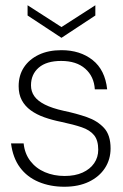

<svg xmlns="http://www.w3.org/2000/svg" viewBox="-20 -699 469 731"><path d="M225 12Q171 12 127 -6.5Q83 -25 56 -61.5Q29 -98 22 -153H70Q74 -114 95.5 -86Q117 -58 151 -43.5Q185 -29 226 -29Q266 -29 294.5 -42Q323 -55 338.5 -77.5Q354 -100 354 -129Q354 -165 338 -184.5Q322 -204 291 -214.5Q260 -225 213 -235Q178 -242 148.5 -252.5Q119 -263 97 -279Q75 -295 63 -317.5Q51 -340 51 -371Q51 -412 71 -442.5Q91 -473 127.5 -490.5Q164 -508 214 -508Q285 -508 332.5 -470.5Q380 -433 388 -359H341Q338 -408 304.5 -437.5Q271 -467 213 -467Q157 -467 127.5 -441.5Q98 -416 98 -374Q98 -351 110.5 -333Q123 -315 150.5 -301Q178 -287 223 -277Q271 -267 311 -253Q351 -239 376 -212Q401 -185 401 -134Q401 -92 379.5 -59Q358 -26 318.5 -7Q279 12 225 12ZM214 -555 85 -640V-679L214 -596L343 -679V-640Z"/></svg>

Font: DM Sans 36pt ExtraLight
Style: Regular
Weight: 250
Designer: Colophon Foundry, Jonny Pinhorn
Foundry: Colophon Foundry
Version: Version 4.004;gftools[0.9.30]